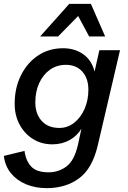

<svg xmlns="http://www.w3.org/2000/svg" viewBox="-30 -760 664 995"><path d="M212 215Q153 215 105 195Q57 175 26.5 137.5Q-4 100 -10 48L97 22Q104 74 132 103.5Q160 133 222 133Q273 133 314 103Q355 73 374 -10L392 -93Q369 -55 329.5 -33.5Q290 -12 241 -12Q185 -12 141 -39.5Q97 -67 71.5 -114.5Q46 -162 46 -222Q46 -304 78.5 -369.5Q111 -435 167.5 -472.5Q224 -510 297 -510Q358 -510 402 -478.5Q446 -447 460 -389L485 -500H592L477 -8Q449 113 380 164Q311 215 212 215ZM278 -97Q320 -97 354 -123.5Q388 -150 408 -195Q428 -240 428 -295Q428 -354 396.5 -389Q365 -424 312 -424Q264 -424 228.5 -398.5Q193 -373 173 -329Q153 -285 153 -229Q153 -171 185.5 -134Q218 -97 278 -97ZM178 -571 329 -740H441L515 -571H432L375 -677L271 -571Z"/></svg>

Font: Work Sans Medium
Style: Italic
Weight: 500
Italic angle: -13°
Designer: Wei Huang
Foundry: Wei Huang
Version: Version 2.012; ttfautohint (v1.8.3)